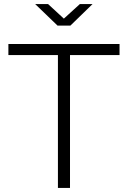

<svg xmlns="http://www.w3.org/2000/svg" viewBox="-20 -918 625 938"><path d="M263 -649H21V-703H564V-649H322V0H263ZM370 -898H432L324 -793H261L152 -898H215L292 -827Z"/></svg>

Font: Metropolitano Light
Style: Regular
Weight: 300
Designer: Fonts by Alex Slobzheninov & Chris M. Simpson / Changes by Cristiano Sobral
Foundry: Fonts by Alex Slobzheninov & Chris M. Simpson / Changes by Cristiano Sobral
Version: Version 1.00;August 30, 2020;FontCreator 13.0.0.2681 64-bit